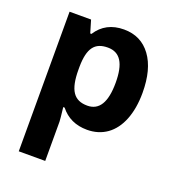

<svg xmlns="http://www.w3.org/2000/svg" viewBox="-143 -666 918 1016"><g transform="rotate(20 316.5 -158.0)"><path d="M377.9 9.8C420.4 9.8 457.5 -1.5 489.3 -23.9C552.2 -68.8 587.9 -157.2 587.9 -273.9C587.9 -362.3 569.8 -431.6 533.2 -481.4C496.6 -531.2 446.3 -556.2 381.8 -556.2C313.5 -556.2 261.7 -529.3 227.1 -475.1H220.2L199.2 -545.9H78.1V240.2H227.1V19C227.1 11.7 224.6 -14.6 219.2 -60.1H227.1C263.7 -13.7 314 9.8 377.9 9.8ZM334 -437C404.3 -437 436 -383.3 436 -275.9C436 -166 402.8 -110.8 335.9 -110.8C260.3 -110.8 227.1 -157.7 227.1 -274.9V-291C228.5 -395 260.3 -437 334 -437Z"/></g></svg>

Font: Samim
Style: Bold
Weight: 700
Foundry: DejaVu fonts team - Redesigned by Saber Rastikerdar
Version: Version 4.0.5